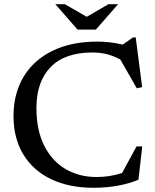

<svg xmlns="http://www.w3.org/2000/svg" viewBox="-20 -878 735 909"><path d="M436.5 -40Q468.5 -40 498 -44.5Q527.5 -49 558 -59L626.5 -185H653.5L635.5 -27.5Q598.5 -10.5 542.2 0.2Q486 11 422.5 11Q308 11 223 -29.2Q138 -69.5 91 -145.8Q44 -222 44 -329Q44 -435 91.5 -514.2Q139 -593.5 228 -637.2Q317 -681 441 -681Q469.5 -681 497 -678Q524.5 -675 561 -667L610 -701H622.5L653 -465.5L627.5 -460L549.5 -596.5Q514 -615 483.2 -622.2Q452.5 -629.5 417.5 -629.5Q287 -629.5 219.8 -560.5Q152.5 -491.5 152.5 -367Q152.5 -261 189.5 -188Q226.5 -115 290.8 -77.5Q355 -40 436.5 -40ZM539 -858 434 -738H347L242 -858H287.5L390.5 -798.5L493.5 -858Z"/></svg>

Font: Newsreader Text Medium
Style: Regular
Weight: 500
Designer: Hugues Gentile
Foundry: Production Type
Version: Version 1.001